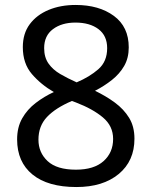

<svg xmlns="http://www.w3.org/2000/svg" viewBox="-20 -744 612 774"><path d="M285 -724Q379 -724 439 -680Q499 -636 499 -553Q499 -510 480.5 -478Q462 -446 431 -421.5Q400 -397 363 -378Q407 -357 443 -330.5Q479 -304 500.5 -269Q522 -234 522 -185Q522 -95 458.5 -42.5Q395 10 288 10Q173 10 111 -40.5Q49 -91 49 -182Q49 -231 69.5 -267Q90 -303 124 -329Q158 -355 197 -373Q145 -403 108.5 -445.5Q72 -488 72 -554Q72 -609 100 -646.5Q128 -684 176 -704Q224 -724 285 -724ZM284 -653Q229 -653 193.5 -626.5Q158 -600 158 -550Q158 -513 175.5 -488Q193 -463 223 -445.5Q253 -428 289 -412Q341 -434 376.5 -465Q412 -496 412 -550Q412 -600 377 -626.5Q342 -653 284 -653ZM135 -181Q135 -129 172 -94.5Q209 -60 286 -60Q359 -60 397.5 -94.5Q436 -129 436 -184Q436 -236 395 -270.5Q354 -305 286 -331L270 -337Q204 -309 169.5 -272.5Q135 -236 135 -181Z"/></svg>

Font: Noto Sans Tifinagh Ghat
Style: Regular
Weight: 400
Designer: JamraPatel
Foundry: JamraPatel LLC
Version: Version 2.006; ttfautohint (v1.8.4.7-5d5b)